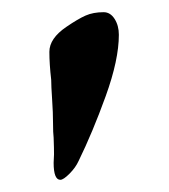

<svg xmlns="http://www.w3.org/2000/svg" viewBox="-20 -703 277 315"><path d="M68 -436Q69 -451 68.5 -461Q68 -471 68 -477Q67 -485 67 -501Q67 -518 65.5 -540Q64 -562 64 -572Q61 -598 61 -618Q61 -640 89 -659Q108 -672 120.5 -677.5Q133 -683 150 -683Q161 -683 168 -672Q175 -661 175 -646Q175 -605 153.5 -545.5Q132 -486 109 -439Q104 -428 94 -418Q84 -408 79 -408Q68 -408 68 -436Z"/></svg>

Font: EB Garamond
Style: Bold
Weight: 700
Designer: Georg Duffner and Octavio Pardo
Foundry: Georg Duffner
Version: Version 1.000; ttfautohint (v1.6)